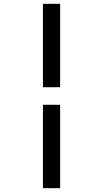

<svg xmlns="http://www.w3.org/2000/svg" viewBox="-20 -843 540 1006"><path d="M205 -386V-823H295V-386ZM205 143V-294H295V143Z"/></svg>

Font: Iosevka Curly Slab Medium
Style: Regular
Weight: 500
Monospace: yes
Designer: Belleve Invis
Foundry: Belleve Invis
Version: Version 22.1.2; ttfautohint (v1.8.4)